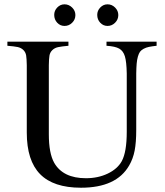

<svg xmlns="http://www.w3.org/2000/svg" viewBox="-20 -855 762 889"><path d="M705.1 -662.1V-643.1Q683.1 -640.6 669.9 -637.9Q656.7 -635.3 645.3 -629.2Q633.8 -623 628.2 -615.2Q622.6 -607.4 618.4 -592.8Q614.3 -578.1 612.8 -560.5Q611.3 -543 610.8 -515.1V-253.9Q610.8 -195.8 603.5 -158Q596.2 -120.1 578.1 -88.9Q519 14.2 355 14.2Q227.5 14.2 165.8 -48.6Q104 -111.3 104 -241.2V-553.2Q103.5 -583 101.1 -598.1Q98.6 -613.3 88.1 -623.5Q77.6 -633.8 61.8 -637.2Q45.9 -640.6 14.2 -643.1V-662.1H296.9V-643.1Q264.6 -640.1 248.8 -636.7Q232.9 -633.3 222.2 -622.8Q211.4 -612.3 209 -597.4Q206.5 -582.5 206.1 -553.2V-232.9Q206.1 -145.5 231 -101.1Q272 -29.8 377.9 -29.8Q434.1 -29.8 479 -51.3Q523.9 -72.8 543.9 -108.9Q566.9 -151.4 566.9 -245.1V-515.1Q565.9 -568.8 558.3 -594Q550.8 -619.1 532 -629.9Q513.2 -640.6 473.1 -643.1V-662.1ZM278.8 -835Q298.8 -835 314 -820.1Q329.1 -805.2 329.1 -785.2Q329.1 -764.6 314.2 -749.8Q299.3 -734.9 278.8 -734.9Q258.8 -734.9 244.9 -749.8Q231 -764.6 231 -786.1Q231 -805.7 245.1 -820.3Q259.3 -835 278.8 -835ZM478 -835Q498 -835 512.9 -820.1Q527.8 -805.2 527.8 -785.2Q527.8 -764.6 512.9 -749.8Q498 -734.9 478 -734.9Q458 -734.9 444.1 -749.8Q430.2 -764.6 430.2 -786.1Q430.2 -805.7 444.3 -820.3Q458.5 -835 478 -835Z"/></svg>

Font: Accordance
Style: Regular
Weight: 400
Version: Version 1.1 (build May 11, 2018) Miklal Software Solutions, 